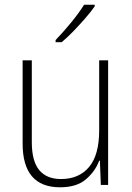

<svg xmlns="http://www.w3.org/2000/svg" viewBox="-20 -785 562 815"><path d="M439 -529V0H408L404 -103H401Q385 -59 345.5 -24.5Q306 10 235 10Q76 10 76 -176V-529H115V-182Q115 -101 146.5 -63Q178 -25 239 -25Q315 -25 358 -76Q401 -127 401 -232V-529ZM382 -758Q366 -735 342 -707.5Q318 -680 292 -653Q266 -626 242 -606H216V-615Q248 -648 282 -689.5Q316 -731 337 -765H382Z"/></svg>

Font: Noto Sans Arabic UI SmCn XLt
Style: Regular
Weight: 200
Width: 4
Designer: Monotype Design Team, Nadine Chahine and Nizar Qandah
Foundry: Monotype Imaging Inc.
Version: Version 2.010; ttfautohint (v1.8.4.7-5d5b)